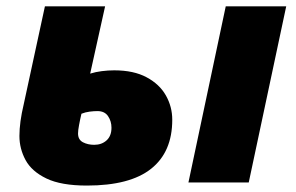

<svg xmlns="http://www.w3.org/2000/svg" viewBox="-20 -573 930 603"><path d="M252.9 9.8Q171.9 9.8 125.7 -12.5Q79.6 -34.7 60.3 -70.3Q41 -106 41 -146Q41 -167.5 44.4 -192.6Q47.9 -217.8 54.2 -244.1L121.1 -553.2H310.1L263.2 -341.8Q280.3 -347.2 299.8 -349.6Q319.3 -352.1 338.9 -352.1Q399.9 -352.1 440.4 -330.3Q481 -308.6 501 -273.2Q521 -237.8 521 -196.8Q521 -95.7 454.6 -43Q388.2 9.8 252.9 9.8ZM571.8 0 689 -553.2H878.9L761.2 0ZM275.9 -118.2Q299.3 -118.2 314.7 -132.1Q330.1 -146 330.1 -171.9Q330.1 -192.4 319.3 -208.3Q308.6 -224.1 286.1 -224.1Q274.9 -224.1 261.5 -222.4Q248 -220.7 235.8 -215.8Q231.4 -197.3 228.3 -180.4Q225.1 -163.6 225.1 -153.8Q225.1 -134.3 240.5 -126.2Q255.9 -118.2 275.9 -118.2Z"/></svg>

Font: Open Sans ExtraBold
Style: Italic
Weight: 800
Italic angle: -12°
Designer: Monotype Design Team
Foundry: Monotype Imaging Inc.
Version: Version 3.000; ttfautohint (v1.8.4)